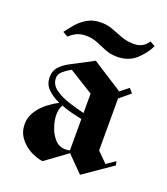

<svg xmlns="http://www.w3.org/2000/svg" viewBox="-111 -646 634 729"><g transform="rotate(20 206.0 -281.5)"><path d="M274.2 -465Q246.7 -465 225.8 -473.8Q205 -482.5 184.2 -491.2Q163.3 -500 137.5 -500Q115 -500 99.2 -492.1Q83.3 -484.2 71.7 -472.5L50.8 -484.2Q64.2 -502.5 80.8 -521.7Q97.5 -540.8 120.4 -553.8Q143.3 -566.7 173.3 -566.7Q200.8 -566.7 222.9 -557.9Q245 -549.2 267.5 -540.8Q290 -532.5 316.7 -532.5Q337.5 -532.5 351.7 -540.8Q365.8 -549.2 374.2 -563.3L395 -551.7Q380 -519.2 350 -492.1Q320 -465 274.2 -465ZM144.2 4.2Q118.3 0.8 92.5 -13.3Q66.7 -27.5 49.6 -50.8Q32.5 -74.2 32.5 -105.8Q32.5 -139.2 57.1 -170Q81.7 -200.8 128.3 -225.8Q100 -238.3 80.4 -257.1Q60.8 -275.8 60.8 -305Q60.8 -332.5 77.5 -349.2Q94.2 -365.8 112.5 -375L204.2 -423.3L327.5 -344.2L360.8 -370.8L375.8 -353.3L332.5 -317.5V-107.5L372.5 -67.5L408.3 -91.7L411.7 -75.8L295.8 4.2L232.5 -60ZM84.2 -310Q84.2 -283.3 108.8 -265.8Q133.3 -248.3 167.1 -237.9Q200.8 -227.5 228.3 -220.8V-299.2L130 -360Q111.7 -350 97.9 -337.9Q84.2 -325.8 84.2 -310ZM133.3 -181.7Q133.3 -157.5 142.1 -131.2Q150.8 -105 167.9 -86.2Q185 -67.5 210.8 -67.5Q222.5 -67.5 228.3 -70V-196.7Q208.3 -200.8 186.2 -206.2Q164.2 -211.7 143.3 -220Q139.2 -213.3 136.2 -203.3Q133.3 -193.3 133.3 -181.7Z"/></g></svg>

Font: Manufacturing Consent
Style: Regular
Weight: 400
Version: Version 3.000; ttfautohint (v1.8.4.7-5d5b)